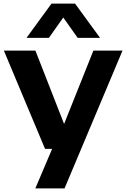

<svg xmlns="http://www.w3.org/2000/svg" viewBox="-20 -828 704 1068"><path d="M230.5 0 1.5 -546.5H177L336.5 -138.5L499.5 -546.5H661.5L339 220H176.5L270 0ZM127.5 -617.5 266.5 -808H397.5L536.5 -617.5H412L332 -730.5L252 -617.5Z"/></svg>

Font: Encode Sans Expanded
Style: Bold
Weight: 700
Width: 7
Designer: Multiple Designers
Foundry: Impallari Type
Version: Version 3.000; ttfautohint (v1.8.3) -l 8 -r 50 -G 200 -x 14 